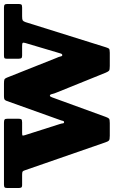

<svg xmlns="http://www.w3.org/2000/svg" viewBox="174 -737 574 968"><g transform="rotate(-90 461.0 -253.0)"><path d="M342 -243Q337 -230 335.8 -223.5Q334.5 -217 329 -217Q323.5 -217 323 -223.5Q322.5 -230 318.5 -242L263.5 -414.5Q261 -423.5 261.8 -426Q262.5 -428.5 275.5 -428.5H328Q341 -428.5 343.8 -432.8Q346.5 -437 346.5 -450V-500.5Q346.5 -513.5 342.5 -516.8Q338.5 -520 326.5 -520H14.5Q4 -520 0.5 -516.8Q-3 -513.5 -3 -501.5V-449Q-3 -438.5 -0.8 -433.5Q1.5 -428.5 12.5 -428.5H63.5Q77 -428.5 80.5 -425.8Q84 -423 87 -413L227.5 -8Q232 5.5 236.8 9.5Q241.5 13.5 260.5 13.5H324.5Q343 13.5 347 9.5Q351 5.5 355.5 -6.5L446 -255Q451 -268 454.5 -278.2Q458 -288.5 463 -288.5Q468.5 -288.5 470.8 -277.8Q473 -267 479.5 -252L579 -6Q584.5 6.5 589 10Q593.5 13.5 612.5 13.5H679Q697 13.5 700.2 8.8Q703.5 4 707.5 -9L833.5 -411.5Q837.5 -422.5 842.2 -425.5Q847 -428.5 862.5 -428.5H907Q919.5 -428.5 922.2 -432.5Q925 -436.5 925 -449V-502Q925 -512.5 921.5 -516.2Q918 -520 908 -520H665.5Q656 -520 652.5 -517.8Q649 -515.5 649 -506.5V-445.5Q649 -436 652 -432.2Q655 -428.5 665 -428.5H712.5Q725.5 -428.5 728.5 -425.8Q731.5 -423 728 -411.5L682 -256.5Q677.5 -242 675.2 -234Q673 -226 667 -226Q662 -226 660.5 -234.2Q659 -242.5 652.5 -256.5L553.5 -505.5Q549.5 -516 543.5 -518Q537.5 -520 523 -520H459.5Q448.5 -520 444 -517.5Q439.5 -515 436.5 -507Z"/></g></svg>

Font: Besley ExtraBold
Style: Regular
Weight: 800
Designer: Owen Earl
Foundry: indestructible type*
Version: Version 2.001